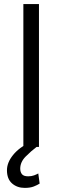

<svg xmlns="http://www.w3.org/2000/svg" viewBox="-20 -731 309 955"><path d="M173.8 -710.9V0H96.2V-710.9ZM133.8 -26.9 166 -3.4Q133.8 21 107.2 48.1Q80.6 75.2 80.6 107.9Q80.6 124.5 89.1 135.3Q97.7 146 120.1 146Q137.2 146 149.9 141.1Q162.6 136.2 170.4 131.8L177.2 182.1Q166 189.5 148.2 196.5Q130.4 203.6 103 203.6Q65.4 203.6 40 181.4Q14.6 159.2 14.6 115.7Q14.6 77.6 44.7 40.3Q74.7 2.9 133.8 -26.9Z"/></svg>

Font: Vazirmatn FD Light
Style: Regular
Weight: 300
Designer: Saber Rastikerdar
Foundry: Saber Rastikerdar
Version: Version 33.003